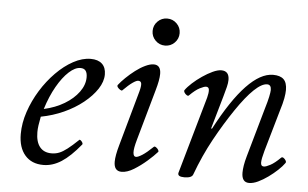

<svg xmlns="http://www.w3.org/2000/svg" viewBox="-46 -668 1202 750"><g transform="rotate(5 555.0 -293.0)"><path d="M148 13Q102 13 76 -17Q50 -47 50 -100Q50 -143 65 -187.5Q80 -232 105 -272.5Q130 -313 162 -345.5Q194 -378 229 -397Q264 -416 297 -416Q326 -416 341.5 -401.5Q357 -387 357 -360Q357 -332 338 -303Q319 -274 286 -247.5Q253 -221 211 -202Q169 -183 122 -174Q118 -154 116 -139.5Q114 -125 114 -113Q114 -75 130 -55Q146 -35 176 -35Q192 -35 206 -40.5Q220 -46 237.5 -59.5Q255 -73 279 -96Q281 -99 285 -96Q289 -93 292 -88Q295 -83 293 -80Q253 -31 218.5 -9Q184 13 148 13ZM131 -205Q176 -215 211 -236Q246 -257 266.5 -285Q287 -313 287 -343Q287 -360 280.5 -368.5Q274 -377 260 -377Q239 -377 215 -355Q191 -333 169 -294.5Q147 -256 131 -205Z M455 13Q425 13 425 -24Q425 -36 428 -52.5Q431 -69 437 -90L497 -305Q503 -327 501.5 -337Q500 -347 489 -347Q482 -347 467.5 -337Q453 -327 430 -304Q428 -302 422 -305.5Q416 -309 412 -314.5Q408 -320 411 -324Q421 -337 437.5 -353Q454 -369 473 -383.5Q492 -398 511 -407Q530 -416 544 -416Q572 -416 572 -381Q572 -369 569 -353Q566 -337 560 -316L504 -117Q494 -82 495 -66Q496 -50 506 -50Q514 -50 530.5 -60.5Q547 -71 572 -95Q575 -98 580.5 -94.5Q586 -91 589.5 -85.5Q593 -80 591 -77Q577 -61 553 -40Q529 -19 503 -3Q477 13 455 13ZM581 -493Q559 -493 543.5 -508.5Q528 -524 528 -546Q528 -568 543.5 -583.5Q559 -599 581 -599Q603 -599 618.5 -583.5Q634 -568 634 -546Q634 -524 618.5 -508.5Q603 -493 581 -493Z M701 13Q673 13 677 -3L763 -305Q768 -324 767 -335.5Q766 -347 755 -347Q748 -347 731 -338.5Q714 -330 691 -307Q688 -304 682.5 -307.5Q677 -311 673.5 -316.5Q670 -322 672 -326Q681 -339 698 -354.5Q715 -370 735.5 -384Q756 -398 775.5 -407Q795 -416 809 -416Q840 -416 840 -381Q840 -369 836 -353Q832 -337 826 -316L789 -187L792 -185Q853 -301 908 -358.5Q963 -416 1012 -416Q1040 -416 1053.5 -403Q1067 -390 1067 -361Q1067 -348 1063.5 -328.5Q1060 -309 1050 -277L1004 -117Q995 -85 995 -70.5Q995 -56 1007 -56Q1015 -56 1032 -65Q1049 -74 1071 -96Q1075 -100 1080.5 -96.5Q1086 -93 1089.5 -87Q1093 -81 1090 -77Q1081 -64 1064.5 -48.5Q1048 -33 1028.5 -19Q1009 -5 990 4Q971 13 955 13Q926 13 926 -25Q926 -37 928.5 -53Q931 -69 937 -90L992 -284Q1000 -310 1004 -329Q1008 -348 1008 -356Q1008 -377 992 -377Q971 -377 941 -348.5Q911 -320 873 -264Q835 -208 799 -142.5Q763 -77 735 -1Q730 13 701 13Z"/></g></svg>

Font: Junicode VF
Style: Italic
Weight: 400
Italic angle: -11°
Designer: Peter S. Baker
Version: Version 2.209